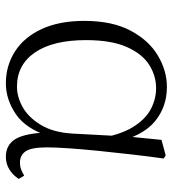

<svg xmlns="http://www.w3.org/2000/svg" viewBox="12 -574 576 639"><g transform="rotate(90 299.5 -254.0)"><path d="M257 14Q198 14 150.5 -16.5Q103 -47 76 -105.5Q49 -164 49 -247Q49 -340 81.5 -401Q114 -462 164.5 -492Q215 -522 269 -522Q335 -522 383.5 -482Q432 -442 454 -349H462L440 -296Q428 -368 402 -409.5Q376 -451 342.5 -468.5Q309 -486 273 -486Q231 -486 194.5 -462.5Q158 -439 135.5 -387.5Q113 -336 113 -253Q113 -143 154 -83Q195 -23 268 -23Q302 -23 336 -42Q370 -61 395 -102Q420 -143 424 -207L434 -393L445 -504L497 -518L507 -511Q500 -461 493.5 -404.5Q487 -348 481.5 -293.5Q476 -239 473 -194.5Q470 -150 470 -123Q470 -71 483 -52Q496 -33 520 -33Q534 -33 544 -37Q554 -41 564 -47L575 -29Q563 -10 544 2Q525 14 501 14Q462 14 442.5 -17.5Q423 -49 420 -128H432Q408 -52 359 -19Q310 14 257 14Z"/></g></svg>

Font: Noto Serif JP ExtraLight
Style: Regular
Weight: 200
Designer: Ryoko NISHIZUKA  (kana & ideographs); Frank Grießhammer (Latin, Greek & Cyrillic); Wenlong ZHANG  (bopomofo); Sandoll Co
Foundry: Adobe
Version: Version 2.002-H1;hotconv 1.1.0;makeotfexe 2.6.0